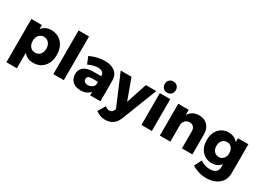

<svg xmlns="http://www.w3.org/2000/svg" viewBox="-19 -1706 3861 2825"><g transform="rotate(30 1911.0 -294.0)"><path d="M410.2 -546.9Q523.4 -546.9 592.8 -470.5Q662.1 -394 662.1 -268.1Q662.1 -144 594.2 -69.1Q526.4 5.9 414.1 5.9Q310.1 5.9 251 -69.8V193.8H73.2V-541H251V-471.2Q310.1 -546.9 410.2 -546.9ZM366.2 -138.2Q418.5 -138.2 450.7 -175Q482.9 -211.9 482.9 -272Q482.9 -332 450.7 -369.6Q418.5 -407.2 366.2 -407.2Q315.4 -407.2 283.2 -369.6Q251 -332 251 -272Q251 -211.9 283 -175Q314.9 -138.2 366.2 -138.2Z M758.8 -742.2H936.5V0H758.8Z M1321.3 -547.9Q1433.1 -547.9 1495.4 -496.3Q1557.6 -444.8 1558.1 -352.1V0H1383.3V-61Q1329.6 7.8 1220.2 7.8Q1134.3 7.8 1084.7 -38.8Q1035.2 -85.4 1035.2 -161.1Q1035.2 -238.8 1088.6 -281.2Q1142.1 -323.7 1242.2 -325.2H1383.3V-331.1Q1383.3 -369.6 1356.9 -390.9Q1330.6 -412.1 1280.3 -412.1Q1208 -412.1 1118.2 -369.1L1069.3 -488.8Q1201.2 -547.9 1321.3 -547.9ZM1275.4 -112.8Q1314.9 -112.8 1345 -132.6Q1375 -152.3 1383.3 -183.1V-230H1277.3Q1202.1 -230 1202.1 -173.8Q1202.1 -146 1221.7 -129.4Q1241.2 -112.8 1275.4 -112.8Z M1962.9 53.2Q1932.1 128.9 1879.9 165.5Q1827.6 202.1 1751 202.1Q1662.6 202.1 1590.8 146L1665 22.9Q1701.2 53.2 1736.8 53.2Q1780.8 53.2 1802.2 12.2L1814.9 -13.2L1590.8 -541H1773.9L1902.8 -189L2018.1 -541H2194.8Z M2344.2 -790Q2385.3 -790 2411.6 -763.4Q2438 -736.8 2438 -694.8Q2438 -653.3 2411.4 -626.7Q2384.8 -600.1 2344.2 -600.1Q2302.7 -600.1 2276.4 -626.7Q2250 -653.3 2250 -694.8Q2250 -736.8 2276.4 -763.4Q2302.7 -790 2344.2 -790ZM2254.9 -541H2432.1V0H2254.9Z M2924.8 -547.9Q3013.7 -547.9 3067.4 -491.7Q3121.1 -435.5 3121.1 -340.8V0H2943.8V-290Q2943.8 -335.9 2918.9 -362.5Q2894 -389.2 2852.1 -389.2Q2807.6 -388.7 2779.5 -360.6Q2751.5 -332.5 2746.1 -286.1V0H2567.9V-541H2746.1V-453.1Q2804.2 -547.9 2924.8 -547.9Z M3583 -541H3759.8V-47.9Q3759.8 65.9 3679 133.5Q3598.1 201.2 3465.8 201.2Q3397.5 201.2 3335 181.9Q3272.5 162.6 3223.6 130.9L3285.6 7.8Q3361.8 61 3452.6 61Q3513.2 61 3548.1 32.7Q3583 4.4 3583 -43V-101.1Q3528.3 -29.8 3428.7 -29.8Q3326.7 -29.8 3262.2 -101.8Q3197.8 -173.8 3197.8 -291Q3197.8 -405.8 3261 -476.3Q3324.2 -546.9 3424.8 -546.9Q3526.4 -546.9 3583 -475.1ZM3473.6 -160.2Q3522.5 -160.2 3552.7 -195.3Q3583 -230.5 3583 -286.1Q3583 -343.3 3552.7 -378.2Q3522.5 -413.1 3473.6 -413.1Q3424.3 -413.1 3394 -377.9Q3363.8 -342.8 3363.8 -286.1Q3363.8 -230.5 3394 -195.3Q3424.3 -160.2 3473.6 -160.2Z"/></g></svg>

Font: Montserrat-Arabic
Style: Bold
Weight: 700
Designer: Mohamed Gaber
Foundry: Kief Type Foundry
Version: Version 5.008;PS 005.008;hotconv 1.0.88;makeotf.lib2.5.64775